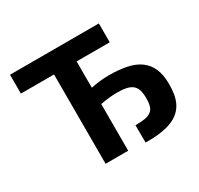

<svg xmlns="http://www.w3.org/2000/svg" viewBox="-155 -918 1160 1118"><g transform="rotate(-30 425.5 -358.5)"><path d="M35.5 -727.3H632.8V-600.5H410.2V-423.7Q438.2 -429.3 468.6 -433.1Q498.9 -436.8 531.2 -436.8Q598 -436.8 650 -426.1Q702.1 -415.5 737.7 -389.9Q773.4 -364.3 792.1 -322.1Q810.7 -279.8 810.7 -216.6Q810.7 -181.1 805.6 -150.2Q800.4 -119.3 787.8 -93.9Q775.2 -68.5 753.9 -48.8Q732.6 -29.1 700.5 -15.8Q668.3 -2.5 624.3 3.9Q580.3 10.3 521.7 9.2L521 -107.2Q560.7 -107.2 586.5 -111.9Q612.2 -116.5 627.3 -128.4Q642.4 -140.3 648.4 -160.5Q654.5 -180.8 654.5 -211.6Q654.5 -244.3 647.9 -266.2Q641.3 -288 625.9 -301.1Q610.4 -314.3 585.2 -320Q560 -325.6 522.7 -325.6Q497.5 -325.6 468.9 -322.6Q440.3 -319.6 410.2 -313.9V0H258.2V-600.5H35.5Z"/></g></svg>

Font: Cannonade
Style: Bold
Weight: 700
Designer: Rasmus Andersson
Foundry: rsms
Version: Version 3.012;git-f93a4a705